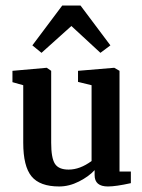

<svg xmlns="http://www.w3.org/2000/svg" viewBox="-20 -666 515 694"><path d="M370 8Q322 8 322 -33V-51Q301 -28 265.5 -10Q230 8 194 8Q124 8 94 -28.5Q64 -65 64 -150V-358L25 -369V-410L149 -421L165 -410V-150Q165 -95 178.5 -74Q192 -53 228 -53Q269 -53 311 -84V-358L262 -370V-410L393 -421L412 -410V-46H453V-4Q399 8 370 8ZM130 -475 97 -502 205 -646H271L379 -502L343 -475L238 -572Z"/></svg>

Font: Aikya SemiBold
Style: Regular
Weight: 600
Designer: Neelakash Kshetrimayum (Latin subset based on Merriweather by Eben Sorkin)
Foundry: Brand New Type
Version: Version 1.00 b005